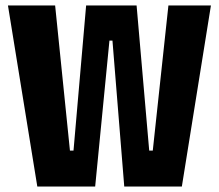

<svg xmlns="http://www.w3.org/2000/svg" viewBox="-20 -680 798 700"><path d="M116 0 9 -660H181L235 -131H248L294 -660H478L524 -131H537L594 -660H749L643 0H433L390 -532H379L327 0Z"/></svg>

Font: Bricolage Grotesque Condensed ExtraBold
Style: Regular
Weight: 800
Width: 3
Designer: Mathieu Triay
Foundry: Atelier Triay
Version: Version 1.000;gftools[0.9.30]